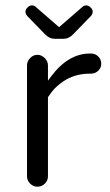

<svg xmlns="http://www.w3.org/2000/svg" viewBox="-20 -705 414 725"><path d="M184.6 -558.6H221.7Q239.3 -558.6 255.9 -575.2L323.2 -644.5Q330.1 -652.3 330.1 -661.1Q330.1 -668.9 322.3 -676.8Q314.5 -684.6 305.7 -684.6Q296.9 -684.6 291 -678.7L203.1 -602.5L115.2 -678.7Q109.4 -684.6 100.6 -684.6Q91.8 -684.6 84 -676.8Q76.2 -668.9 76.2 -661.1Q76.2 -652.3 83 -644.5L150.4 -575.2Q167 -558.6 184.6 -558.6ZM161.1 -39.1V-337.9Q174.8 -358.4 186.5 -371.1Q208 -391.6 229.5 -404.3Q269.5 -426.8 317.4 -426.8H322.3Q339.8 -426.8 351.6 -438.5Q362.3 -449.2 362.3 -463.9Q362.3 -480.5 351.1 -491.7Q339.8 -502.9 324.2 -502.9H319.3Q237.3 -502.9 171.9 -415L161.1 -400.4V-458Q161.1 -473.6 148.9 -485.8Q136.7 -498 121.1 -498Q105.5 -498 93.8 -485.8Q82 -473.6 82 -458V-39.1Q82 -23.4 93.8 -11.7Q105.5 0 121.1 0Q137.7 0 149.4 -11.7Q161.1 -23.4 161.1 -39.1Z"/></svg>

Font: FakePearl
Style: Light
Weight: 350
Version: Version 1.2